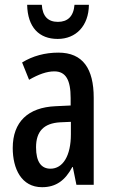

<svg xmlns="http://www.w3.org/2000/svg" viewBox="-20 -769 470 799"><path d="M350 -749H290C286 -700 261 -678 221 -678C180 -678 157 -701 154 -749H93C95 -655 143 -607 220 -607C296 -607 349 -661 350 -749ZM223 -550C167 -550 116 -536 72 -509L101 -437C141 -460 175 -472 206 -472C254 -472 274 -436 274 -361V-330L211 -327C97 -322 33 -262 33 -153C33 -67 69 10 155 10C213 10 251 -18 281 -74H283L298 0H370V-362C370 -483 325 -550 223 -550ZM230 -260 275 -262V-210C275 -121 242 -67 190 -67C152 -67 130 -95 130 -156C130 -222 162 -256 230 -260Z"/></svg>

Font: Noto Sans Armenian ExtraCondensed Medium
Style: Regular
Weight: 500
Width: 2
Designer: Monotype Design Team
Foundry: Monotype Imaging Inc.
Version: Version 2.008